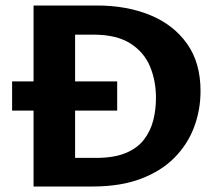

<svg xmlns="http://www.w3.org/2000/svg" viewBox="-20 -678 798 698"><path d="M102 0V-658H332Q441 -658 526 -623Q611 -588 660 -519Q709 -450 709 -347Q709 -278 685.5 -215.5Q662 -153 614 -104.5Q566 -56 492 -28Q418 0 317 0ZM24 -276V-382H406V-276ZM253 -104H330Q394 -104 436.5 -121.5Q479 -139 503 -170Q527 -201 537 -240Q547 -279 547 -322Q547 -384 525.5 -436Q504 -488 454 -520Q404 -552 320 -552H253Z"/></svg>

Font: Ysabeau ExtraBold
Style: Regular
Weight: 800
Designer: Christian Thalmann (Catharsis Fonts)
Version: Version 2.002